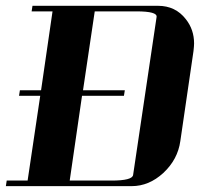

<svg xmlns="http://www.w3.org/2000/svg" viewBox="-20 -635 683 655"><path d="M0 0 2.9 -19H74.2L117.2 -308.1H44.9L47.9 -327.1H120.1L159.2 -596.2H87.9L90.8 -615.2H519Q578.6 -615.2 613.8 -569.8Q642.1 -534.2 642.1 -486.8Q642.1 -478.5 640.1 -460.9L595.2 -153.8Q586.4 -90.8 537.1 -44.9Q488.3 0 429.2 0ZM217.8 -19H360.8Q431.2 -19 434.1 -38.1L514.2 -577.1Q517.1 -596.2 445.8 -596.2H303.2L263.2 -327.1H405.8L402.8 -308.1H259.8Z"/></svg>

Font: Hjet
Style: Italic
Weight: 400
Designer: T. Christopher White
Version: Version 1.2